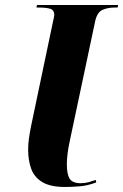

<svg xmlns="http://www.w3.org/2000/svg" viewBox="-20 -734 490 764"><path d="M239 10Q181 10 149 -9Q117 -28 104.5 -61.5Q92 -95 92 -138Q92 -160 95 -182Q98 -204 104 -234L189 -639Q196 -670 196 -674Q196 -694 180 -699Q164 -704 132 -704H125L127 -714H450L448 -704H435Q410 -704 388.5 -695Q367 -686 359 -651L257 -170Q251 -142 248.5 -119.5Q246 -97 246 -80Q246 -40 257.5 -22.5Q269 -5 301 -5Q318 -5 332.5 -9Q347 -13 361 -18L363 -8Q328 5 296 7.5Q264 10 239 10Z"/></svg>

Font: Noto Serif Display ExtraCondensed Black
Style: Italic
Weight: 900
Width: 2
Italic angle: -12°
Designer: Monotype Design Team
Foundry: Monotype Imaging Inc.
Version: Version 2.009